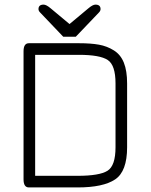

<svg xmlns="http://www.w3.org/2000/svg" viewBox="-20 -820 659 840"><path d="M536.1 -455.1V-175.8Q536.1 -70.3 483.9 -35.2Q431.6 0 319.3 0H106.4Q83 0 83 -35.2V-595.7Q83 -630.9 106.4 -630.9H325.2Q377.9 -630.9 413.1 -624.5Q448.2 -618.2 478 -599.6Q507.8 -581.1 522 -545.4Q536.1 -509.8 536.1 -455.1ZM485.4 -175.8V-455.1Q485.4 -535.2 451.2 -557.6Q417 -580.1 325.2 -580.1H133.8V-50.8H319.3Q415 -50.8 450.2 -72.8Q485.4 -94.7 485.4 -175.8ZM311.5 -659.2H256.8L155.3 -765.6Q148.4 -772.5 148.4 -780.3Q148.4 -799.8 170.9 -799.8Q182.6 -799.8 202.1 -783.2L284.2 -714.8L366.2 -783.2Q385.7 -799.8 397.5 -799.8Q419.9 -799.8 419.9 -780.3Q419.9 -772.5 413.1 -765.6Z"/></svg>

Font: Jura
Style: Book
Weight: 400
Version: Version 2.3